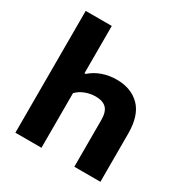

<svg xmlns="http://www.w3.org/2000/svg" viewBox="-183 -956 1063 1103"><g transform="rotate(30 349.0 -404.0)"><path d="M70 -808H243V-494.5H251Q284.5 -524.5 329 -540Q373.5 -555.5 423 -555.5Q519.5 -555.5 576.8 -497.5Q634 -439.5 634 -319V0H461V-309.5Q461 -364.5 437.2 -387.8Q413.5 -411 366.5 -411Q331.5 -411 298.8 -398.5Q266 -386 243 -362.5V0H70Z"/></g></svg>

Font: Encode Sans Expanded
Style: Bold
Weight: 700
Width: 7
Designer: Multiple Designers
Foundry: Impallari Type
Version: Version 2.000